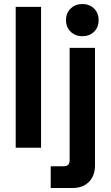

<svg xmlns="http://www.w3.org/2000/svg" viewBox="-20 -734 550 954"><path d="M58 0V-700H184V0ZM232 200V92H298Q326 92 326 62V-496H452V88Q452 139 422 169.5Q392 200 342 200ZM308 -634Q308 -670 331.5 -692Q355 -714 389 -714Q424 -714 447 -692Q470 -670 470 -634Q470 -598 447 -576Q424 -554 389 -554Q355 -554 331.5 -576Q308 -598 308 -634Z"/></svg>

Font: Space Grotesk Frontify
Style: Bold
Weight: 700
Designer: Florian Karsten
Version: Version 2.000